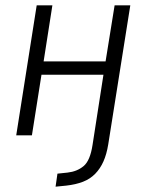

<svg xmlns="http://www.w3.org/2000/svg" viewBox="-20 -509 550 722"><path d="M189 193 196 144 234 140Q270 136 294.5 115.5Q319 95 328 36L369 -228H136L100 0H41L118 -489H177L144 -278H377L411 -489H470L387 34Q381 71 369 98Q357 125 338 144.5Q319 164 292 174.5Q265 185 229 189Z"/></svg>

Font: Nunito Sans 10pt Condensed Light
Style: Italic
Weight: 300
Width: 3
Italic angle: -9°
Designer: Vernon Adams
Foundry: Vernon Adams
Version: Version 3.101;gftools[0.9.27]